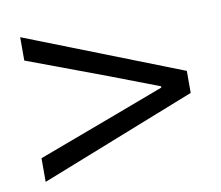

<svg xmlns="http://www.w3.org/2000/svg" viewBox="-57 -657 663 575"><g transform="rotate(-10 274.5 -370.0)"><path d="M38 -150 512 -337V-404L38 -590V-519L279 -429L428 -372V-368L279 -312L38 -222Z"/></g></svg>

Font: ChiuKong Gothic CL Normal
Style: Regular
Weight: 350
Designer: Ryoko NISHIZUKA 西塚涼子 (kana, bopomofo & ideographs); Paul D. Hunt (Latin, Greek & Cyrillic); Sandoll Communications 산돌커뮤니
Foundry: Adobe
Version: Version 1.300